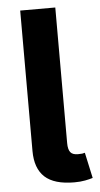

<svg xmlns="http://www.w3.org/2000/svg" viewBox="-53 -762 415 798"><g transform="rotate(-5 154.5 -362.5)"><path d="M224.8 3.4Q141.1 3.4 101.7 -32.7Q62.4 -68.9 62.4 -141.7V-727.5H208.8V-161.8Q208.8 -135.5 218 -123.7Q227.1 -111.9 249.2 -111.9Q261 -111.9 267.4 -112.7Q273.8 -113.6 278.6 -115.3L301.9 -8.3Q290.2 -4.4 270.1 -0.5Q250 3.4 224.8 3.4Z"/></g></svg>

Font: Inter Variable LoSnoCo
Style: Regular
Weight: 400
Designer: Rasmus Andersson
Foundry: rsms
Version: Version 4.000;git-a52131595; featfreeze: case,dlig,ss01,ss02